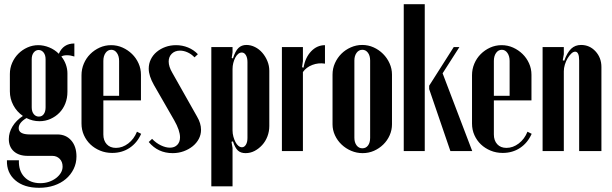

<svg xmlns="http://www.w3.org/2000/svg" viewBox="-20 -719 2912 914"><path d="M166 175Q94 175 52.5 139Q11 103 13 44H70Q68 94 96 123.5Q124 153 172 153Q194 153 213 146.5Q232 140 246.5 129Q261 118 269.5 104Q278 90 278 74Q278 51 264 37Q250 23 229 23H112Q70 23 46 1.5Q22 -20 22 -57Q22 -88 39.5 -117Q57 -146 89 -167Q60 -187 43.5 -218Q27 -249 27 -284V-367Q27 -395 38 -420Q49 -445 67.5 -463.5Q86 -482 110.5 -493Q135 -504 162 -504Q188 -504 214 -493.5Q240 -483 260 -463Q281 -512 334 -512V-450Q316 -456 299 -456Q281 -456 272 -450Q286 -433 293.5 -412Q301 -391 301 -370V-282Q301 -252 291 -226.5Q281 -201 263 -182.5Q245 -164 220.5 -153Q196 -142 168 -142Q135 -142 106 -157Q69 -135 69 -109Q69 -79 122 -79H253Q294 -79 319 -50.5Q344 -22 344 26Q344 58 330.5 85.5Q317 113 293.5 133Q270 153 237.5 164Q205 175 166 175ZM131 -208Q131 -188 140.5 -176Q150 -164 165 -164Q180 -164 188.5 -176Q197 -188 197 -208V-437Q197 -457 187.5 -469Q178 -481 164 -481Q150 -481 140.5 -469Q131 -457 131 -437Z M368 -361Q368 -390 379 -416Q390 -442 409.5 -461.5Q429 -481 454.5 -492.5Q480 -504 509 -504Q538 -504 563.5 -492.5Q589 -481 608.5 -462Q628 -443 639.5 -417.5Q651 -392 651 -363V-241H472V-79Q472 -50 488 -32.5Q504 -15 532 -15Q563 -15 590.5 -36Q618 -57 632 -92L652 -82Q633 -39 597 -15Q561 9 514 9Q483 9 456.5 -2Q430 -13 410.5 -31.5Q391 -50 379.5 -75.5Q368 -101 368 -131ZM547 -263V-429Q547 -452 536.5 -467Q526 -482 510 -482Q493 -482 482.5 -467Q472 -452 472 -429V-263Z M906 -446Q892 -461 873.5 -469.5Q855 -478 837 -478Q813 -478 798 -463.5Q783 -449 783 -426Q783 -402 800 -373L918 -164Q937 -132 937 -101Q937 -78 926.5 -58Q916 -38 897.5 -23Q879 -8 854.5 1Q830 10 802 10Q732 10 688 -43L704 -58Q723 -38 746 -27Q769 -16 789 -16Q811 -16 824 -29.5Q837 -43 837 -65Q837 -98 809 -147L713 -314Q688 -358 688 -392Q688 -416 698 -436.5Q708 -457 726 -472Q744 -487 767.5 -495.5Q791 -504 818 -504Q848 -504 875 -493Q902 -482 922 -461Z M1083 -443 1089 -441Q1100 -476 1115 -490.5Q1130 -505 1153 -505Q1174 -505 1194 -495Q1214 -485 1229 -467.5Q1244 -450 1253 -428Q1262 -406 1262 -382V-119Q1262 -93 1253 -69.5Q1244 -46 1228 -28.5Q1212 -11 1192 -0.5Q1172 10 1149 10Q1126 10 1112.5 -2.5Q1099 -15 1089 -46L1082 -44L1087 -15V168H986V-495H1087V-470ZM1087 -98Q1087 -83 1091 -68.5Q1095 -54 1101 -42.5Q1107 -31 1115 -24.5Q1123 -18 1132 -18Q1143 -18 1150.5 -30Q1158 -42 1158 -62V-424Q1158 -444 1150.5 -456.5Q1143 -469 1131 -469Q1122 -469 1114 -462.5Q1106 -456 1100 -444.5Q1094 -433 1090.5 -419Q1087 -405 1087 -390Z M1422 -495V-428L1418 -399L1425 -397Q1433 -445 1461 -474.5Q1489 -504 1527 -504V-416Q1496 -421 1467 -410Q1438 -399 1422 -376V0H1322V-495Z M1704 -505Q1733 -505 1758.5 -493.5Q1784 -482 1803.5 -462.5Q1823 -443 1834.5 -417.5Q1846 -392 1846 -364V-127Q1846 -100 1835 -75Q1824 -50 1804.5 -31Q1785 -12 1760 -1Q1735 10 1706 10Q1678 10 1652 -1Q1626 -12 1606 -31Q1586 -50 1574.5 -75Q1563 -100 1563 -127V-364Q1563 -393 1574.5 -418.5Q1586 -444 1605 -463Q1624 -482 1650 -493.5Q1676 -505 1704 -505ZM1705 -482Q1688 -482 1677.5 -467.5Q1667 -453 1667 -431V-63Q1667 -41 1677.5 -27Q1688 -13 1705 -13Q1722 -13 1732 -26.5Q1742 -40 1742 -63V-431Q1742 -454 1731.5 -468Q1721 -482 1705 -482Z M2002 0H1902V-699H2002ZM2087 -370 2228 0H2124L2023 -295V-311L2140 -495H2167Z M2227 -361Q2227 -390 2238 -416Q2249 -442 2268.5 -461.5Q2288 -481 2313.5 -492.5Q2339 -504 2368 -504Q2397 -504 2422.5 -492.5Q2448 -481 2467.5 -462Q2487 -443 2498.5 -417.5Q2510 -392 2510 -363V-241H2331V-79Q2331 -50 2347 -32.5Q2363 -15 2391 -15Q2422 -15 2449.5 -36Q2477 -57 2491 -92L2511 -82Q2492 -39 2456 -15Q2420 9 2373 9Q2342 9 2315.5 -2Q2289 -13 2269.5 -31.5Q2250 -50 2238.5 -75.5Q2227 -101 2227 -131ZM2406 -263V-429Q2406 -452 2395.5 -467Q2385 -482 2369 -482Q2352 -482 2341.5 -467Q2331 -452 2331 -429V-263Z M2666 -430Q2680 -469 2699 -487Q2718 -505 2746 -505Q2787 -505 2815 -474.5Q2843 -444 2843 -400V0H2737V-431Q2737 -473 2718 -473Q2709 -473 2699.5 -464Q2690 -455 2682 -441.5Q2674 -428 2669 -411.5Q2664 -395 2664 -380V0H2563V-495H2664V-461L2659 -432Z"/></svg>

Font: Moniqa Extra Bold Narrow Heading
Style: Regular
Weight: 800
Width: 4
Designer: Rajesh Rajput
Foundry: Rajesh Rajput
Version: Version 1.000;December 15, 2022;FontCreator 14.0.0.2794 32-b